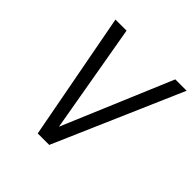

<svg xmlns="http://www.w3.org/2000/svg" viewBox="-185 -846 992 992"><g transform="rotate(45 311.5 -350.0)"><path d="M623 -700 319 0H235L103 -700H184L288 -102L540 -700Z"/></g></svg>

Font: Kulim Park
Style: Italic
Weight: 400
Italic angle: -8°
Designer: Noponies / Dale Sattler
Foundry: Noponies
Version: Version 1.000; ttfautohint (v1.8.3)